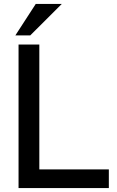

<svg xmlns="http://www.w3.org/2000/svg" viewBox="-20 -955 596 975"><path d="M179.7 -729V-94.7H532.7V0H74.2V-729ZM161.6 -935.1H293.9L133.8 -775.4H58.1Z"/></svg>

Font: SolaimanLipi
Style: Bold
Weight: 700
Designer: Solaiman Karim
Foundry: Al Mamun Sumon
Version: Version 2.000